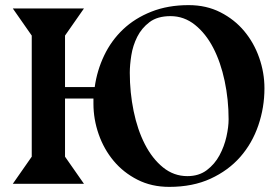

<svg xmlns="http://www.w3.org/2000/svg" viewBox="-20 -718 1088 750"><path d="M30 0 104 -106V-579L30 -685H308L234 -579V-378H350Q359 -443 387 -501.5Q415 -560 461 -603.5Q507 -647 571.5 -672.5Q636 -698 717 -698Q786 -698 841 -670Q896 -642 934 -596.5Q972 -551 992.5 -492.5Q1013 -434 1013 -373Q1013 -298 989 -228Q965 -158 918.5 -105Q872 -52 802.5 -20Q733 12 641 12Q572 12 517 -16Q462 -44 424 -89.5Q386 -135 365.5 -193.5Q345 -252 345 -313V-333H234V-106L308 0ZM646 -655Q595 -655 564 -631.5Q533 -608 516 -574Q499 -540 493 -502Q487 -464 487 -434Q487 -357 502 -284Q517 -211 546 -154.5Q575 -98 617 -64Q659 -30 712 -30Q757 -30 788 -53.5Q819 -77 837.5 -111.5Q856 -146 864.5 -184Q873 -222 873 -252Q873 -329 857.5 -402Q842 -475 813 -531Q784 -587 741.5 -621Q699 -655 646 -655Z"/></svg>

Font: Bluu Next Cyrillic
Style: Bold
Weight: 700
Designer: Igor Stepanchenko
Foundry: Igor Stepanchenko
Version: Version 1.000